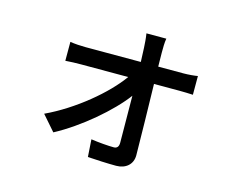

<svg xmlns="http://www.w3.org/2000/svg" viewBox="-96 -758 1192 970"><g transform="rotate(15 500.0 -273.0)"><path d="M661 -616H557C561 -592 563 -563 564 -542C565 -522 566 -498 567 -469H278C253 -469 220 -471 197 -475V-376C223 -378 253 -379 280 -379H525C456 -281 309 -158 163 -90L232 -11C360 -79 501 -200 570 -293C571 -199 572 -105 572 -48C572 -28 564 -17 546 -17C518 -17 467 -21 427 -27L433 64C475 67 538 70 582 70C632 70 667 40 667 -7C666 -105 663 -256 660 -379H794C815 -379 844 -378 864 -377V-475C849 -472 814 -469 791 -469H658C658 -498 657 -523 657 -542C657 -566 657 -594 661 -616Z"/></g></svg>

Font: DAIFUKU Sans JP Medium
Style: Regular
Weight: 500
Designer: Original font ‘Source Han Sans JP’ : Ryoko NISHIZUKA  (kana, bopomofo & ideographs); Paul D. Hunt (Latin, Greek & Cyrill
Foundry: Daifuku
Version: Version 1.000